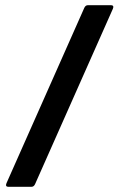

<svg xmlns="http://www.w3.org/2000/svg" viewBox="-20 -720 457 740"><path d="M12 0H101C108 0 112 -4 115 -10L415 -686C419 -695 416 -700 408 -700H319C312 -700 308 -696 305 -690L5 -14C1 -5 4 0 12 0Z"/></svg>

Font: Barlow Semi Condensed SemiBold
Style: Italic
Weight: 600
Width: 4
Italic angle: -7°
Designer: Jeremy Tribby
Foundry: Tribby Type
Version: Version 1.422;hotconv 1.0.109;makeotfexe 2.5.65596